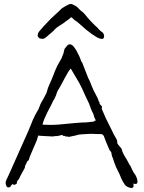

<svg xmlns="http://www.w3.org/2000/svg" viewBox="-20 -926 717 958"><path d="M436 -817Q452 -801 455 -798Q457 -796 462 -792Q467 -787 472 -781Q477 -777 481 -772Q486 -768 489 -766Q497 -761 499 -750Q501 -738 495 -734L494 -733Q492 -732 486 -732L477 -734Q464 -738 437 -757Q410 -776 378 -806Q364 -818 355 -824H354Q341 -836 338 -839Q335 -839 333 -839Q331 -836 326 -832Q320 -828 312 -822L296 -810Q288 -804 276 -797Q265 -791 255 -781Q247 -771 233 -760Q223 -751 212 -742Q201 -732 192 -732Q189 -732 186 -733Q182 -733 179 -734Q175 -736 172 -740Q167 -745 168 -751Q170 -763 177 -771Q183 -778 191 -787L194 -790L195 -791L196 -793Q219 -818 233 -832Q247 -846 262 -859Q277 -872 281 -877Q286 -883 293 -887Q299 -891 306.5 -895.5Q314 -900 321 -903Q328 -906 330 -906Q334 -907 340 -905Q343 -903 350 -900Q358 -897 365 -891Q372 -885 376 -880Q380 -875 387 -870Q396 -864 404 -854Q416 -838 436 -817ZM24 -54 122 -274Q126 -284 144 -328Q153 -350 172 -381Q177 -395 183 -409Q184 -411 200 -439Q203 -445 206 -451Q213 -462 214 -469Q219 -489 226 -503Q235 -522 240 -535Q246 -552 254 -571Q260 -585 266 -598Q270 -606 275 -614Q280 -622 287 -635L295 -656Q298 -659 298 -667Q302 -681 302 -682Q304 -684 314 -697Q321 -705 328 -705Q336 -704 340 -701Q348 -694 349 -692L350 -690L351 -689L356 -682Q363 -670 365 -667Q368 -659 373 -651Q379 -639 384 -624Q386 -617 390 -614Q390 -614 420 -537Q426 -528 438 -496Q447 -473 458 -454Q471 -430 471 -426Q471 -424 472 -424V-422Q472 -421 473 -420Q480 -412 476 -409L482 -402Q484 -400 484 -400Q492 -394 487 -385Q487 -384 491 -375Q495 -367 499 -357Q503 -347 507 -338Q512 -329 513 -326Q519 -314 536 -280Q547 -255 560 -234Q565 -227 565 -219Q565 -212 565 -212Q565 -210 566 -210Q567 -210 568 -208Q571 -201 573 -200Q573 -200 578 -195Q581 -191 584 -187Q588 -183 587 -181Q587 -180 588 -180Q588 -179 588 -177L589 -176Q589 -174 590 -174V-171Q597 -154 605 -142Q613 -130 620 -116Q628 -100 631 -98Q632 -97 640 -78Q642 -73 646.5 -66Q651 -59 656 -52Q660 -45 663 -36Q666 -27 666 -18Q665 -10 661 -9Q656 -8 651 -8Q650 -8 650 -9Q649 -10 647 -10H645L646 -5V-2Q647 0 647 2Q647 6 641 11Q639 12 637 12Q635 12 633 12Q610 7 602 -6Q591 -22 585 -36Q578 -55 568 -74Q558 -92 551 -113Q544 -136 543 -137Q537 -148 536 -162Q535 -168 532 -171Q530 -173 530 -173L528 -176Q527 -177 526 -178Q525 -180 521 -190Q517 -200 512 -211Q507 -223 503 -234Q498 -248 498 -248Q498 -248 492 -254Q489 -257 485 -257H468Q428 -259 427 -258Q408 -257 390 -256Q386 -256 381 -255Q375 -254 372 -254L357 -250Q326 -243 324 -243Q322 -243 320 -244Q317 -244 312 -245Q309 -245 307 -245Q305 -246 304 -247Q302 -249 298 -248Q292 -248 292 -252Q291 -254 279 -250Q273 -249 265 -247Q262 -247 258 -247Q251 -247 248 -246Q246 -245 243 -245L205 -247Q202 -247 188 -248Q178 -248 171 -250Q164 -223 152 -199Q144 -182 131 -150Q129 -145 129 -144Q127 -142 127 -139Q126 -134 125 -132Q124 -129 122 -126Q121 -125 121 -124L116 -121Q116 -120 115 -120Q115 -120 115 -119Q114 -117 113 -115Q112 -113 111 -109Q110 -107 108 -104Q107 -101 105 -98Q104 -96 104 -90L103 -87Q97 -77 92 -67Q90 -62 87 -58Q82 -48 81 -47Q79 -44 78 -40Q75 -33 74 -32Q67 -26 65 -20Q65 -19 65 -17Q65 -15 64 -14Q63 -13 64 -12Q64 -11 63 -10V-9Q59 -7 57 -6Q56 -4 51 -4H47Q46 -4 46 -7H42Q40 -7 40 -5Q39 -5 39 -4L35 0Q34 1 33 3Q33 7 29 8Q25 9 22 9Q14 9 11 0Q8 -9 8 -13Q8 -21 13 -31Q17 -40 24 -54ZM192 -304H193Q212 -303 226 -303Q236 -303 246 -303Q273 -304 300 -307Q328 -310 353 -312Q398 -316 406 -315Q409 -315 417 -316Q425 -317 435 -318Q440 -319 445 -319Q449 -320 451 -322Q454 -323 454 -324L457 -323Q457 -329 455 -332Q451 -338 450 -342Q448 -354 444 -361Q440 -368 437 -375Q431 -392 424 -410Q416 -426 409 -441Q389 -487 376 -511Q354 -547 333 -584Q322 -573 301.5 -533.5Q281 -494 271 -478Q266 -471 264 -464Q261 -456 259 -449Q256 -442 252 -434Q248 -427 242 -417V-415Q242 -413 240 -412Q240 -412 235 -401Q232 -394 227 -386Q222 -378 218 -369Q209 -349 201 -332Q194 -315 192 -304Z"/></svg>

Font: ToneOZ-Pinyin-Tsuipita-TC
Style: Regular
Weight: 400
Designer: ÂÆ£ÂøóÂáåJeffrey Xuan(jeffreyx@gmail.com, ToneOZ.com) ÈòøÂù§(cjkFonts)
Foundry: ToneOZ
Version: Version 0.24071